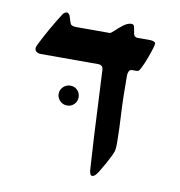

<svg xmlns="http://www.w3.org/2000/svg" viewBox="-67 -590 632 674"><g transform="rotate(10 249.0 -253.0)"><path d="M305.7 22Q300.3 22 298.1 16.8Q295.9 11.7 294.9 5.4Q291 -52.2 287.6 -115.2Q284.2 -178.2 281.5 -239.3Q278.8 -300.3 275.9 -350.6Q275.4 -360.4 270.3 -364.3Q265.1 -368.2 259.3 -368.2H52.7Q44.9 -368.2 38.3 -372.3Q31.7 -376.5 31.7 -385.7Q31.7 -391.1 39.6 -405.8Q52.7 -432.1 70.1 -462.4Q87.4 -492.7 102.5 -516.1Q109.4 -527.8 119.1 -527.8Q121.6 -527.8 125.5 -523.9Q129.4 -520 130.4 -515.1Q134.8 -500 138.2 -491.5Q141.6 -482.9 159.7 -482.9H278.3Q282.7 -482.9 294.2 -494.1Q305.7 -505.4 320.6 -516.6Q335.4 -527.8 349.1 -527.8Q358.4 -527.8 359.9 -514.6Q361.3 -505.4 363.8 -494.1Q366.2 -482.9 378.4 -482.9H424.3Q429.7 -482.9 435.8 -480.5Q441.9 -478 441.9 -473.6Q441.9 -467.8 438.5 -457.5Q435.1 -445.3 427 -422.9Q418.9 -400.4 410.2 -383.3Q407.2 -377 404.1 -372.6Q400.9 -368.2 394 -368.2H378.9Q370.6 -368.2 367.4 -361.1Q364.3 -354 364.3 -346.7Q364.3 -265.1 367.4 -211.7Q370.6 -158.2 371.1 -109.4Q371.1 -95.2 370.1 -85.7Q369.1 -76.2 362.3 -62Q356 -48.8 346.7 -32Q337.4 -15.1 326.7 2.4Q314.5 22 305.7 22ZM175.3 -206.1Q160.6 -206.1 149.9 -216.6Q139.2 -227.1 139.2 -241.2Q139.2 -256.3 149.9 -266.6Q160.6 -276.9 175.3 -276.9Q190.4 -276.9 200.4 -266.6Q210.4 -256.3 210.4 -241.2Q210.4 -227.1 200.4 -216.6Q190.4 -206.1 175.3 -206.1Z"/></g></svg>

Font: David Libre Medium
Style: Regular
Weight: 500
Designer: Ismar David, J. Victor Gaultney, Annie Olsen and Meir Sadan
Foundry: Monotype Imaging Inc. & SIL International
Version: Version 1.100; ttfautohint (v1.8.4.7-5d5b)